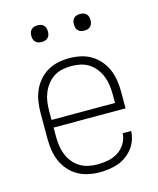

<svg xmlns="http://www.w3.org/2000/svg" viewBox="-109 -786 718 871"><g transform="rotate(-15 250.0 -350.5)"><path d="M251 8Q224 8 198 2.5Q172 -3 148.5 -16.5Q125 -30 107.5 -50.5Q90 -71 79.5 -95.5Q69 -120 65 -146.5Q61 -173 61 -200V-320Q61 -347 65 -373.5Q69 -400 79.5 -424.5Q90 -449 107.5 -469.5Q125 -490 148 -503.5Q171 -517 197 -522.5Q223 -528 250 -528Q277 -528 303 -522.5Q329 -517 352 -503.5Q375 -490 392.5 -469.5Q410 -449 420.5 -424.5Q431 -400 435 -373.5Q439 -347 439 -320V-242H101V-200Q101 -178 104 -156.5Q107 -135 115 -115Q123 -95 136.5 -78Q150 -61 168.5 -49.5Q187 -38 208.5 -33.5Q230 -29 251 -29Q276 -29 301.5 -34Q327 -39 348 -52.5Q369 -66 382.5 -88.5Q396 -111 397 -136H437Q436 -114 428.5 -93Q421 -72 407.5 -55Q394 -38 376 -25Q358 -12 337.5 -5Q317 2 295 5Q273 8 251 8ZM101 -278H399V-320Q399 -342 396 -363Q393 -384 385 -404Q377 -424 363.5 -441.5Q350 -459 332 -470.5Q314 -482 293 -486.5Q272 -491 250 -491Q228 -491 207 -486.5Q186 -482 168 -470.5Q150 -459 136.5 -441.5Q123 -424 115 -404Q107 -384 104 -363Q101 -342 101 -320ZM350 -631Q342 -631 334.5 -633Q327 -635 321 -641Q315 -647 313 -654.5Q311 -662 311 -670Q311 -678 313 -685.5Q315 -693 321 -699Q327 -705 334.5 -707Q342 -709 350 -709Q358 -709 365.5 -707Q373 -705 379 -699Q385 -693 387 -685.5Q389 -678 389 -670Q389 -662 387 -654.5Q385 -647 379 -641Q373 -635 365.5 -633Q358 -631 350 -631ZM150 -631Q142 -631 134.5 -633Q127 -635 121 -641Q115 -647 113 -654.5Q111 -662 111 -670Q111 -678 113 -685.5Q115 -693 121 -699Q127 -705 134.5 -707Q142 -709 150 -709Q158 -709 165.5 -707Q173 -705 179 -699Q185 -693 187 -685.5Q189 -678 189 -670Q189 -662 187 -654.5Q185 -647 179 -641Q173 -635 165.5 -633Q158 -631 150 -631Z"/></g></svg>

Font: Iosevka Curly Extralight
Style: Regular
Weight: 200
Monospace: yes
Designer: Belleve Invis
Foundry: Belleve Invis
Version: Version 22.1.2; ttfautohint (v1.8.4)